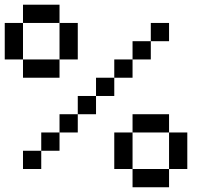

<svg xmlns="http://www.w3.org/2000/svg" viewBox="-20 -789 886 809"><path d="M538.5 0V-76.9H692.3V0ZM76.9 -76.9V-153.8H153.8V-76.9ZM153.8 -153.8V-230.8H230.8V-153.8ZM461.5 -76.9V-230.8H538.5V-76.9ZM692.3 -76.9V-230.8H769.2V-76.9ZM230.8 -230.8V-307.7H307.7V-230.8ZM538.5 -230.8V-307.7H692.3V-230.8ZM307.7 -307.7V-384.6H384.6V-307.7ZM384.6 -384.6V-461.5H461.5V-384.6ZM76.9 -461.5V-538.5H230.8V-461.5ZM461.5 -461.5V-538.5H538.5V-461.5ZM538.5 -538.5V-615.4H615.4V-538.5ZM0 -538.5V-692.3H76.9V-538.5ZM230.8 -538.5V-692.3H307.7V-538.5ZM615.4 -615.4V-692.3H692.3V-615.4ZM76.9 -692.3V-769.2H230.8V-692.3Z"/></svg>

Font: Mintsoda - Lime Green 13x16
Style: Regular
Weight: 400
Designer: Mintsoda-15
Version: Version 1.0